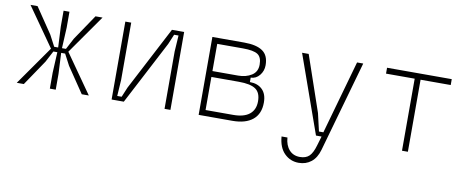

<svg xmlns="http://www.w3.org/2000/svg" viewBox="-64 -808 3128 1286"><g transform="rotate(10 1500.0 -165.0)"><path d="M320 -530V-422L313 -281H340L380 -357L497 -530H545L359 -265L545 0H497L380 -173L340 -249H313L320 -108V0H280V-108L287 -249H260L220 -173L103 0H55L241 -265L55 -530H103L220 -357L260 -281H287L280 -422V-530Z M1100 0H1060V-390L1067 -500H1037L1009 -433L783 0H700V-530H740V-140L733 -30H763L791 -97L1017 -530H1100Z M1292 -530H1509Q1592 -530 1634 -501Q1676 -472 1676 -405Q1676 -366 1652 -336.5Q1628 -307 1592 -306V-276Q1645 -276 1676.5 -245.5Q1708 -215 1708 -157Q1708 -80 1659.5 -40Q1611 0 1521 0H1292ZM1668 -158Q1668 -217 1633 -241Q1598 -265 1519 -265H1332V-40H1519Q1593 -40 1630.5 -70.5Q1668 -101 1668 -158ZM1636 -402Q1636 -453 1607.5 -471.5Q1579 -490 1507 -490H1332V-305H1507Q1560 -305 1598 -329Q1636 -353 1636 -402Z M2008 160Q2049 160 2071.5 138Q2094 116 2109 64L2128 0H2090L1902 -530H1947L2077 -151L2105 -30H2135L2276 -530H2318L2143 88Q2127 144 2091.5 172Q2056 200 2007 200Q1950 200 1910 160.5Q1870 121 1864 46H1904Q1908 99 1935.5 129.5Q1963 160 2008 160Z M2675 -490H2480V-530H2920V-490H2715V0H2675Z"/></g></svg>

Font: Fliege Mono Thin
Style: Regular
Weight: 100
Version: Version 0.020;Glyphs 3.3 (3306)